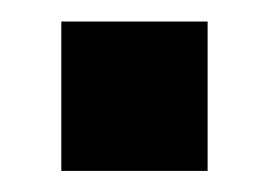

<svg xmlns="http://www.w3.org/2000/svg" viewBox="-20 -370 255 182"><path d="M38.1 -349.6H176.8V-208H38.1Z"/></svg>

Font: Dinish Expanded
Style: Bold
Weight: 700
Width: 7
Designer: Charles Nix
Foundry: Playbeing
Version: Version 2.005; ttfautohint (v1.8.3)